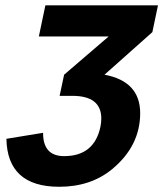

<svg xmlns="http://www.w3.org/2000/svg" viewBox="-20 -696 626 731"><path d="M205.6 15.1Q7.8 15.1 4.4 -167.5L144 -190.4V-189.5Q144 -101.6 224.1 -101.6Q338.4 -101.6 362.3 -212.9Q365.7 -230 365.7 -244.6Q365.7 -331.1 255.4 -331.1H207L224.1 -411.6L393.6 -557.1H127.9L152.8 -675.8H581.5L560.1 -573.7L377.9 -411.6Q513.7 -386.2 513.7 -265.1Q513.7 -140.6 407.2 -52.2Q325.7 15.1 205.6 15.1Z"/></svg>

Font: Cadman
Style: Bold Italic
Weight: 700
Italic angle: -12°
Designer: Paul James MIller
Foundry: High-Logic / Made with FontCreator
Version: Version 2.114;March 28, 2021;FontCreator 13.0.0.2683 64-bit